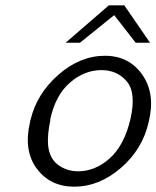

<svg xmlns="http://www.w3.org/2000/svg" viewBox="-20 -696 589 723"><path d="M227 -535 390 -676H448L545 -535H491L410 -639L281 -535ZM93 -236Q93 -239 95 -245Q119 -344 200.5 -415Q282 -486 375 -486Q466 -486 516 -414.5Q566 -343 540 -237Q517 -134 435 -63.5Q353 7 260 7Q169 7 118.5 -61Q68 -129 93 -236ZM169 -246 170 -245Q158 -191 161 -150Q166 -99 199 -75Q232 -51 274 -51Q339 -51 393.5 -100Q448 -149 471 -247Q494 -347 457 -390Q421 -432 362 -432Q298 -432 243.5 -385Q189 -338 169 -246Z"/></svg>

Font: Coval
Style: ExtraLight Italic
Weight: 200
Foundry: Context Ltd
Version: Version 001.000